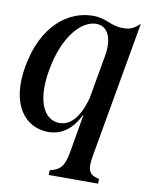

<svg xmlns="http://www.w3.org/2000/svg" viewBox="-82 -576 647 836"><g transform="rotate(10 242.0 -158.0)"><path d="M192 200H410V179C365 169 355 150 366 86L472 -516H470C445 -492 427 -486 400 -486C340 -486 325 -516 261 -516C155 -516 42 -435 9 -247C-22 -72 57 16 156 16C217 16 262 -19 293 -82H295L266 86C255 150 237 169 192 179ZM114 -250C141 -403 216 -484 282 -484C333 -484 357 -432 343 -353L309 -160C283 -65 242 -31 198 -31C135 -31 88 -100 114 -250Z"/></g></svg>

Font: RL Madena Oblique
Style: Regular
Weight: 400
Italic angle: -10°
Designer: I Kadek Wantara Putra
Foundry: Roughlines ID
Version: Version 1.000;Glyphs 3.1.2 (3151)